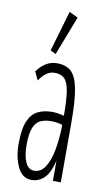

<svg xmlns="http://www.w3.org/2000/svg" viewBox="-81 -714 411 764"><g transform="rotate(10 125.0 -331.5)"><path d="M103 11Q66 11 47 -28Q28 -67 28 -122Q28 -184 42.5 -215.5Q57 -247 81.5 -258.5Q106 -270 137 -270Q159 -270 186 -263Q186 -325 180.5 -360.5Q175 -396 161 -410.5Q147 -425 121 -425Q103 -425 88 -414.5Q73 -404 59 -383L43 -417Q77 -464 123 -464Q159 -464 180 -445.5Q201 -427 210.5 -379Q220 -331 220 -243V0H188V-82Q176 -31 154 -10Q132 11 103 11ZM60 -123Q60 -79 72 -53Q84 -27 107 -27Q134 -27 151 -53Q168 -79 176.5 -123.5Q185 -168 186 -226Q164 -233 140 -233Q116 -233 98 -225Q80 -217 70 -193.5Q60 -170 60 -123ZM111 -499 89 -510 137 -674 172 -657Z"/></g></svg>

Font: Inconsolata UltraCondensed Light
Style: Regular
Weight: 300
Width: 1
Monospace: yes
Designer: Raph Levien, Cyreal, Brenton Simpson
Foundry: Raph Levien, Cyreal, Google
Version: Version 3.001; ttfautohint (v1.8.2.53-6de2)